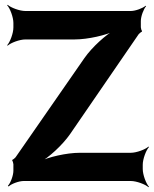

<svg xmlns="http://www.w3.org/2000/svg" viewBox="-20 -757 645 803"><path d="M273 -196 560 -614C562 -617 571 -624 573 -624L574 -628C572 -628 569 -639 569 -643V-669C569 -689 581 -720 591 -731L589 -733C578 -723 547 -711 527 -711H86C62 -711 25 -725 12 -737L10 -735C22 -722 36 -685 36 -661V-642C36 -618 22 -581 10 -568L12 -566C25 -578 62 -592 86 -592H291C348 -592 425 -610 463 -629L461 -633C424 -613 365 -560 333 -514L45 -99C43 -96 34 -89 32 -89L31 -85C33 -85 36 -73 36 -70V-43C36 -23 24 9 13 20L16 23C27 12 59 0 79 0H527C551 0 588 14 601 26L603 24C591 11 577 -26 577 -50V-68C577 -92 591 -129 603 -142L601 -144C588 -132 551 -118 527 -118H314C258 -118 181 -100 144 -81L145 -77C183 -97 241 -150 273 -196Z"/></svg>

Font: Asimov
Style: Edge
Weight: 500
Designer: Google
Version: Version 2.000980: 2014